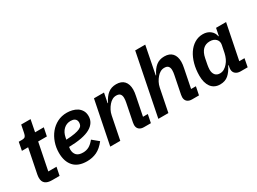

<svg xmlns="http://www.w3.org/2000/svg" viewBox="-41 -1366 2681 2005"><g transform="rotate(-30 1299.0 -364.0)"><path d="M170 0Q62 0 62 -89Q62 -97 63 -107.5Q64 -118 66 -129L125 -423H50L69 -522H106Q137 -522 147.5 -534.5Q158 -547 163 -574L181 -665H294L266 -522H371L351 -423H246L181 -99H280L260 0Z M587 12Q481 12 427.5 -47Q374 -106 374 -211Q374 -274 394 -332.5Q414 -391 450.5 -436Q487 -481 538.5 -507.5Q590 -534 654 -534Q685 -534 717 -526.5Q749 -519 775 -502.5Q801 -486 818 -458Q835 -430 835 -390Q835 -308 754.5 -262Q674 -216 497 -212Q494 -192 494 -183Q494 -140 518 -114Q542 -88 596 -88Q635 -88 667 -105Q699 -122 733 -164L808 -102Q759 -39 705.5 -13.5Q652 12 587 12ZM646 -440Q596 -440 561 -407Q526 -374 515 -317L510 -292Q574 -295 614.5 -302.5Q655 -310 677.5 -321Q700 -332 708 -347Q716 -362 716 -381Q716 -399 709.5 -410.5Q703 -422 693 -428.5Q683 -435 670.5 -437.5Q658 -440 646 -440Z M871 0 976 -522H1097L1074 -406H1079Q1108 -468 1148.5 -501Q1189 -534 1249 -534Q1312 -534 1344.5 -498Q1377 -462 1377 -396Q1377 -379 1374.5 -361.5Q1372 -344 1368 -324L1323 -99H1381L1361 0H1277Q1241 0 1220 -18.5Q1199 -37 1199 -71Q1199 -85 1202 -99L1245 -314Q1251 -342 1251 -369Q1251 -398 1237 -414.5Q1223 -431 1190 -431Q1164 -431 1142 -418.5Q1120 -406 1102 -385Q1082 -362 1067.5 -334Q1053 -306 1047 -275L992 0Z M1599 -740H1720L1654 -406H1659Q1688 -468 1728.5 -501Q1769 -534 1829 -534Q1892 -534 1924.5 -498Q1957 -462 1957 -396Q1957 -379 1954.5 -361.5Q1952 -344 1948 -324L1903 -99H1961L1941 0H1857Q1821 0 1800 -18.5Q1779 -37 1779 -71Q1779 -85 1782 -99L1825 -314Q1831 -342 1831 -369Q1831 -398 1817 -414.5Q1803 -431 1770 -431Q1744 -431 1722 -418.5Q1700 -406 1682 -385Q1662 -362 1647.5 -334Q1633 -306 1627 -275L1572 0H1451Z M2442 0Q2406 0 2383 -19Q2360 -38 2360 -72Q2360 -80 2361.5 -89Q2363 -98 2364 -103L2367 -119H2362Q2330 -55 2291 -21.5Q2252 12 2192 12Q2156 12 2128.5 -1.5Q2101 -15 2083 -40Q2065 -65 2056 -99Q2047 -133 2047 -175Q2047 -251 2065 -316.5Q2083 -382 2115.5 -430.5Q2148 -479 2193.5 -506.5Q2239 -534 2293 -534Q2346 -534 2382 -506Q2418 -478 2425 -433H2430L2448 -522H2569L2484 -99H2547L2528 0ZM2247 -89Q2276 -89 2299.5 -103.5Q2323 -118 2340 -138Q2360 -160 2373 -188.5Q2386 -217 2393 -249L2411 -338Q2419 -378 2393.5 -405.5Q2368 -433 2320 -433Q2217 -433 2191 -304L2177 -232Q2175 -221 2173 -205Q2171 -189 2171 -177Q2171 -137 2190.5 -113Q2210 -89 2247 -89Z"/></g></svg>

Font: IBM Plex Sans SmBld
Style: Italic
Weight: 600
Italic angle: -11°
Designer: Mike Abbink, Paul van der Laan, Pieter van Rosmalen
Foundry: Bold Monday
Version: Version 3.005